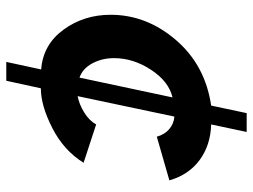

<svg xmlns="http://www.w3.org/2000/svg" viewBox="-117 -568 805 611"><g transform="rotate(90 285.5 -262.5)"><path d="M177 120 201 9Q122 3 74.5 -62Q27 -127 27 -212Q27 -326 107 -419.5Q187 -513 316 -532L340 -645H400L376 -532Q442 -530 489 -495.5Q536 -461 554 -399L415 -359Q408 -384 391 -398.5Q374 -413 351 -415L286 -107Q312 -112 338 -128Q364 -144 376 -166L498 -126Q459 -63 387.5 -26.5Q316 10 261 10L237 120ZM227 -113 290 -409Q239 -397 202 -340.5Q165 -284 165 -223Q165 -185 181.5 -154Q198 -123 227 -113Z"/></g></svg>

Font: Raleway-v4020
Style: Bold Italic
Weight: 700
Italic angle: -12°
Designer: Matt McInerney, Pablo Impallari, Rodrigo Fuenzalida
Foundry: Matt McInerney, Pablo Impallari, Rodrigo Fuenzalida
Version: Version 4.020;PS 004.020;hotconv 1.0.88;makeotf.lib2.5.64775